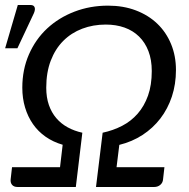

<svg xmlns="http://www.w3.org/2000/svg" viewBox="-24 -746 753 766"><path d="M0 0ZM359 0 385.5 -216.5Q427.5 -225.5 463.2 -244Q499 -262.5 525.2 -292.5Q551.5 -322.5 566.5 -364.5Q581.5 -406.5 581.5 -462.5Q581.5 -507.5 568.2 -542Q555 -576.5 530.8 -600.2Q506.5 -624 472.8 -636Q439 -648 398 -648Q347.5 -648 304 -631.5Q260.5 -615 228.5 -583Q196.5 -551 178.5 -504Q160.5 -457 160.5 -396Q160.5 -357.5 171 -327.2Q181.5 -297 200.5 -274.8Q219.5 -252.5 246 -238Q272.5 -223.5 304.5 -216.5L278.5 0H46Q31.5 0 24.2 -8.5Q17 -17 18.5 -30.5L24 -79H215.5L226 -168.5Q188 -179.5 158 -200.5Q128 -221.5 107.5 -251Q87 -280.5 76 -317.2Q65 -354 65 -396Q65 -468.5 91.5 -529Q118 -589.5 164.2 -632.5Q210.5 -675.5 273 -699.5Q335.5 -723.5 407 -723.5Q468 -723.5 518 -704.5Q568 -685.5 603.5 -651.5Q639 -617.5 658.5 -570.2Q678 -523 678 -467Q678 -410 661.8 -361Q645.5 -312 615.8 -273.2Q586 -234.5 544.5 -207.5Q503 -180.5 452 -168L441 -79H632L626.5 -30.5Q625.5 -17 615.5 -8.5Q605.5 0 591 0ZM-3.5 -553.5 47 -726H98Q110.5 -726 114 -717.2Q117.5 -708.5 111.5 -694L45.5 -553.5Z"/></svg>

Font: Lato
Style: Italic
Weight: 400
Italic angle: -7°
Designer: Lukasz Dziedzic
Foundry: tyPoland Lukasz Dziedzic
Version: Version 2.007; 2014-02-27